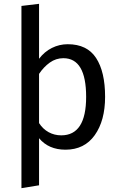

<svg xmlns="http://www.w3.org/2000/svg" viewBox="-20 -770 626 1003"><path d="M529 -264Q529 -140 475 -64Q421 12 322 12Q234 12 184 -48V198L92 213V-739L184 -750V-463Q212 -500 251 -519.5Q290 -539 334 -539Q435 -539 482 -467Q529 -395 529 -264ZM430 -264Q430 -466 311 -466Q272 -466 240 -443Q208 -420 184 -384V-127Q204 -96 234 -79.5Q264 -63 300 -63Q430 -63 430 -264Z"/></svg>

Font: Fira Sans
Style: Regular
Weight: 400
Designer: bBox Type GmbH & Carrois Corporate GbR & Edenspiekermann AG
Foundry: bBox Type GmbH & Carrois Corporate GbR & Edenspiekermann AG
Version: Version 4.301